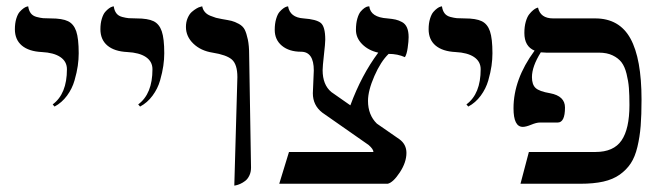

<svg xmlns="http://www.w3.org/2000/svg" viewBox="-20 -579 2087 605"><path d="M151.9 -243.2 146 -250Q190.9 -283.2 190.9 -360.8Q190.9 -385.3 169.9 -399.4Q149.4 -413.1 111.8 -415Q70.8 -417 48.8 -435.5Q26.9 -454.1 26.9 -486.8Q26.9 -505.4 31.2 -519.8Q35.6 -534.2 41.7 -541.3Q47.9 -548.3 54 -552.7Q60.1 -557.1 64.5 -558.1L68.8 -559.1Q70.8 -545.4 77.1 -537.1Q83.5 -528.8 95.5 -525.6Q107.4 -522.5 116 -521.7Q124.5 -521 140.1 -521Q176.3 -521 194.3 -512.2Q212.4 -503.4 220.2 -480.5Q228 -457.5 228 -411.1Q228 -392.1 225.1 -371.6Q222.2 -351.1 214.8 -325.4Q207.5 -299.8 191.2 -277.6Q174.8 -255.4 151.9 -243.2Z M421.4 -243.2 415.5 -250Q460.4 -283.2 460.4 -360.8Q460.4 -385.3 439.5 -399.4Q418.9 -413.1 381.3 -415Q340.3 -417 318.4 -435.5Q296.4 -454.1 296.4 -486.8Q296.4 -505.4 300.8 -519.8Q305.2 -534.2 311.3 -541.3Q317.4 -548.3 323.5 -552.7Q329.6 -557.1 334 -558.1L338.4 -559.1Q340.3 -545.4 346.7 -537.1Q353 -528.8 365 -525.6Q377 -522.5 385.5 -521.7Q394 -521 409.7 -521Q445.8 -521 463.9 -512.2Q481.9 -503.4 489.7 -480.5Q497.6 -457.5 497.6 -411.1Q497.6 -392.1 494.6 -371.6Q491.7 -351.1 484.4 -325.4Q477.1 -299.8 460.7 -277.6Q444.3 -255.4 421.4 -243.2Z M718.3 5.9 728 -335.9Q728 -376.5 710.4 -391.6Q693.4 -406.2 649.9 -413.1Q612.8 -418.9 589.4 -441.4Q565.9 -463.9 565.9 -494.1Q565.9 -509.8 571.3 -522.2Q576.7 -534.7 584.2 -541.3Q591.8 -547.9 599.1 -552.2Q606.4 -556.6 611.8 -557.6L617.2 -559.1Q619.1 -548.8 625.5 -541.3Q631.8 -533.7 642.8 -529.3Q653.8 -524.9 660.6 -522.9Q667.5 -521 679.2 -519Q699.7 -515.6 709.7 -513.2Q719.7 -510.7 732.7 -503.7Q745.6 -496.6 751.2 -485.4Q756.8 -474.1 761 -454.3Q765.1 -434.6 765.1 -405.8L771 -50.8Q771 -36.6 765.6 -25.6Q760.3 -14.6 752.4 -8.8Q744.6 -2.9 736.8 0.5Q729 3.9 723.6 4.9Z M1167.5 -189.5 1238.8 -140.1Q1260.7 -124 1260.7 -97.2Q1260.7 -67.4 1239.7 -35.6Q1218.8 -3.9 1201.7 0H859.9L890.6 -100.1H1156.7Q1156.7 -108.9 1141.6 -122.1L995.6 -224.1Q965.8 -247.1 965.8 -285.2L968.8 -356.9Q968.8 -416 928.7 -416Q891.1 -416 868.4 -434.8Q845.7 -453.6 845.7 -484.9Q845.7 -504.4 850.1 -519.3Q854.5 -534.2 860.6 -541.3Q866.7 -548.3 872.8 -552.7Q878.9 -557.1 883.3 -558.1L887.7 -559.1Q893.6 -523.9 936.5 -521Q976.6 -518.1 990.7 -506.8Q1004.9 -495.1 1004.9 -454.1Q1004.9 -442.4 1000.7 -405.8Q996.6 -369.1 996.6 -357.9Q996.6 -312 1023.9 -289.1L1084 -247.1Q1119.1 -342.3 1171.9 -413.1Q1141.1 -419.9 1121.3 -439.7Q1101.6 -459.5 1101.6 -484.9Q1101.6 -505.4 1106 -520.5Q1110.4 -535.6 1116.5 -542.7Q1122.6 -549.8 1128.7 -554Q1134.8 -558.1 1139.2 -558.6L1143.6 -559.1Q1147.5 -524.4 1200.7 -521Q1216.8 -519.5 1226.6 -517.3Q1236.3 -515.1 1246.8 -509.5Q1257.3 -503.9 1262.5 -491.9Q1267.6 -480 1267.6 -461.9Q1267.6 -448.7 1264.6 -428.2Q1261.7 -407.7 1255.9 -398.9Q1232.9 -409.2 1204.6 -409.2Q1179.7 -385.3 1159.7 -339.4Q1139.6 -293.5 1139.6 -261.2Q1139.6 -216.8 1167.5 -189.5Z M1455.6 -243.2 1449.7 -250Q1494.6 -283.2 1494.6 -360.8Q1494.6 -385.3 1473.6 -399.4Q1453.1 -413.1 1415.5 -415Q1374.5 -417 1352.5 -435.5Q1330.6 -454.1 1330.6 -486.8Q1330.6 -505.4 1335 -519.8Q1339.4 -534.2 1345.5 -541.3Q1351.6 -548.3 1357.7 -552.7Q1363.8 -557.1 1368.2 -558.1L1372.6 -559.1Q1374.5 -545.4 1380.9 -537.1Q1387.2 -528.8 1399.2 -525.6Q1411.1 -522.5 1419.7 -521.7Q1428.2 -521 1443.8 -521Q1480 -521 1498 -512.2Q1516.1 -503.4 1523.9 -480.5Q1531.7 -457.5 1531.7 -411.1Q1531.7 -392.1 1528.8 -371.6Q1525.9 -351.1 1518.6 -325.4Q1511.2 -299.8 1494.9 -277.6Q1478.5 -255.4 1455.6 -243.2Z M1963.4 -248Q1963.4 -279.8 1961.7 -301.8Q1960 -323.7 1954.3 -346.4Q1948.7 -369.1 1938.5 -382.6Q1928.2 -396 1910.4 -404.5Q1892.6 -413.1 1867.2 -413.1H1701.2Q1694.8 -413.1 1684.1 -414.1Q1656.2 -369.6 1656.2 -335.9Q1656.2 -312.5 1667.7 -301.8Q1679.2 -291 1713.4 -285.2Q1760.3 -276.4 1760.3 -240.2Q1760.3 -192.9 1737.3 -192.9H1681.2Q1670.4 -192.9 1653.8 -186Q1637.2 -179.2 1627.4 -179.2Q1598.1 -179.2 1598.1 -237.8Q1598.1 -329.1 1664.1 -418.9L1664.6 -419.4Q1632.3 -432.6 1632.3 -475.1Q1632.3 -495.1 1636.7 -510.5Q1641.1 -525.9 1647.5 -533.9Q1653.8 -542 1660.2 -547.1Q1666.5 -552.2 1670.9 -553.7L1675.3 -555.2Q1682.6 -521 1723.1 -521H1855.5Q1931.6 -521 1966.6 -457.5Q2001.5 -394 2001.5 -265.1Q2001.5 -216.8 1998.8 -182.4Q1996.1 -147.9 1988.5 -116.2Q1981 -84.5 1967.5 -64.2Q1954.1 -43.9 1932.9 -28.8Q1911.6 -13.7 1881.1 -6.8Q1850.6 0 1809.1 0H1620.1L1646.5 -100.1H1856.4Q1913.6 -100.1 1938.5 -136.5Q1963.4 -172.9 1963.4 -248Z"/></svg>

Font: Linux Biolinum G
Style: Regular
Weight: 400
Designer: Philipp H. Poll
Foundry: Philipp H. Poll
Version: Version 1.1.0 ; ttfautohint (v1.6)